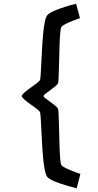

<svg xmlns="http://www.w3.org/2000/svg" viewBox="-20 -821 533 1041"><path d="M416 122.1 395.5 200.2Q368.7 193.4 335.4 183.3Q302.2 173.3 274.9 161.9Q247.6 150.4 237.3 139.2Q228.5 129.4 222.9 101.1Q217.3 72.8 213.6 33.9Q210 -4.9 207.8 -46.6Q205.6 -88.4 203.9 -125.2Q202.1 -162.1 200.4 -186.8Q198.7 -211.4 195.8 -215.3Q190.9 -222.2 175.3 -233.6Q159.7 -245.1 141.8 -258.1Q124 -271 111.1 -282.2Q98.1 -293.5 98.1 -300.3Q98.1 -307.1 111.1 -318.4Q124 -329.6 141.8 -342.5Q159.7 -355.5 175.3 -366.9Q190.9 -378.4 195.8 -385.3Q198.7 -389.2 200.4 -413.8Q202.1 -438.5 203.9 -475.3Q205.6 -512.2 207.8 -554Q210 -595.7 213.6 -634.5Q217.3 -673.3 222.9 -701.7Q228.5 -730 237.3 -739.7Q247.6 -751 274.4 -762.5Q301.3 -773.9 333.7 -784.2Q366.2 -794.4 392.6 -800.8L413.6 -722.7Q397.5 -717.3 375.7 -708.7Q354 -700.2 336.2 -691.4Q318.4 -682.6 313.5 -675.8Q308.6 -669.4 306.2 -637.9Q303.7 -606.4 302.5 -563.5Q301.3 -520.5 300.3 -477.8Q299.3 -435.1 298.1 -404.3Q296.9 -373.5 293.9 -368.2Q290 -361.3 278.1 -351.6Q266.1 -341.8 252 -331.8Q237.8 -321.8 227.1 -313.2Q216.3 -304.7 215.8 -300.3Q216.3 -295.9 227.1 -287.4Q237.8 -278.8 252 -268.8Q266.1 -258.8 278.3 -249Q290.5 -239.3 293.9 -232.4Q296.9 -227.1 298.1 -196.3Q299.3 -165.5 300.3 -122.8Q301.3 -80.1 302.5 -37.1Q303.7 5.9 306.2 37.4Q308.6 68.8 313.5 75.2Q318.4 82 336.9 90.8Q355.5 99.6 377.7 108.2Q399.9 116.7 416 122.1Z"/></svg>

Font: Kanchenjunga Medium
Style: Regular
Weight: 500
Version: Version 2.001